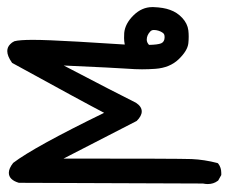

<svg xmlns="http://www.w3.org/2000/svg" viewBox="-72 -365 643 541"><g transform="rotate(90 249.5 -94.5)"><path d="M104.5 -124.5Q94.7 -122.6 86.2 -122.6Q77.6 -122.6 71.8 -123Q45.4 -125.5 22 -149.4Q-1 -172.9 -1 -202.1Q-1 -203.6 -1 -205.1Q0 -233.9 6.8 -252Q13.7 -272 29.5 -286.6Q45.4 -301.3 64.5 -303.7Q73.2 -304.7 82.3 -304.7Q91.3 -304.7 101.1 -303.7Q122.1 -301.3 146 -276.4Q169.9 -251.5 172.9 -210.9Q174.3 -191.9 174.3 -173.1Q174.3 -154.3 172.4 -128.9Q170.4 -103.5 163.6 47.4Q240.7 -100.1 268.6 -156.2Q279.3 -172.4 293 -172.4Q305.7 -172.4 319.8 -158.2L425.8 47.9Q425.8 -277.3 427.2 -313Q428.7 -348.6 438.5 -386.2L440.4 -388.2Q451.2 -396.5 466.3 -396.5Q468.3 -396.5 472.2 -396.5L487.8 -387.7L488.8 -386.2Q497.6 -374.5 497.6 -358.4Q497.6 -352.1 496.1 -344.7L494.1 173.8Q485.8 202.1 465.8 202.1Q453.6 202.1 438 189.9Q393.1 130.9 296.9 -66.4Q268.6 -11.7 156.2 192.9L154.8 193.8Q136.7 206.5 123 206.5Q111.8 206.5 103.5 198.2Q98.6 193.8 95.2 186.5Q91.3 172.4 91.3 134.3Q91.3 96.2 96.4 6.8Q101.6 -82.5 104.5 -124.5ZM90.8 -186.5Q98.6 -186.5 105.5 -192.9Q105 -217.3 101.1 -227.1Q96.7 -236.8 84 -236.8Q79.1 -236.8 76.7 -235.8Q74.2 -234.9 72.8 -233.2Q71.3 -231.4 70.3 -230Q67.4 -225.6 65.4 -219.2Q63.5 -212.9 63.5 -206.5Q63.5 -199.7 68.4 -195.8Q78.6 -186.5 90.8 -186.5Z"/></g></svg>

Font: Bakudai
Style: Bold
Weight: 700
Version: Version 1.48